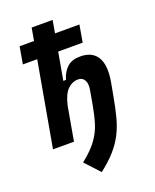

<svg xmlns="http://www.w3.org/2000/svg" viewBox="-172 -829 931 1155"><g transform="rotate(-20 293.0 -251.5)"><path d="M274.9 229 189 136.2Q253.4 85.4 286.1 40Q318.8 -5.4 334.2 -54.4Q349.6 -103.5 360.4 -163.6L376.5 -254.4Q384.8 -298.3 371.6 -321Q358.4 -343.8 330.6 -343.8Q293.5 -343.8 263.7 -314.7Q233.9 -285.6 218.3 -215.3L180.2 0H45.9L142.1 -542H50.3L69.3 -651.4H161.6L175.8 -732.4H310.1L295.9 -651.4H452.1L433.1 -542H276.4L245.1 -365.7H261.7Q276.9 -415.5 307.1 -442.4Q337.4 -469.2 389.6 -469.2Q467.8 -469.2 499.3 -415.5Q530.8 -361.8 511.7 -257.3L494.6 -164.6Q482.9 -100.1 469 -47.4Q455.1 5.4 432.1 51Q409.2 96.7 371.6 139.9Q334 183.1 274.9 229Z"/></g></svg>

Font: Cascadia Mono
Style: Bold Italic
Weight: 700
Italic angle: -10°
Monospace: yes
Designer: Aaron Bell
Foundry: Saja Typeworks
Version: Version 2404.023; ttfautohint (v1.8.4)